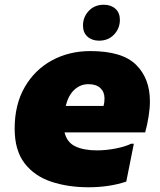

<svg xmlns="http://www.w3.org/2000/svg" viewBox="-20 -780 678 812"><path d="M354 12Q268 12 197 -11.5Q126 -35 84 -89.5Q42 -144 42 -236Q42 -338 84.5 -411.5Q127 -485 199.5 -524.5Q272 -564 362 -564Q497 -564 555.5 -506Q614 -448 614 -352Q614 -322 608.5 -287.5Q603 -253 594 -220H253Q263 -178 298.5 -161Q334 -144 390 -144Q429 -144 469.5 -152Q510 -160 534 -172H546L514 -12Q442 12 354 12ZM354 -424Q320 -424 294.5 -400.5Q269 -377 258 -332H418Q420 -340 421 -347.5Q422 -355 422 -364Q422 -391 404.5 -407.5Q387 -424 354 -424ZM399 -608Q369 -608 350 -625Q331 -642 331 -672Q331 -708 355.5 -734Q380 -760 419 -760Q449 -760 468 -743Q487 -726 487 -696Q487 -660 462.5 -634Q438 -608 399 -608Z"/></svg>

Font: Kufam Black
Style: Italic
Weight: 900
Italic angle: -11°
Designer: Artur Schmal
Foundry: Original Type
Version: Version 1.301; ttfautohint (v1.8.3)